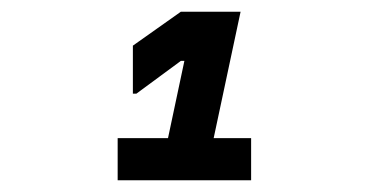

<svg xmlns="http://www.w3.org/2000/svg" viewBox="-20 -720 652 328"><path d="M267 -484 295 -616H289L213 -560H207V-642L289 -700H391L345 -484H409V-412H181V-484Z"/></svg>

Font: Space Mono
Style: Bold Italic
Weight: 700
Italic angle: -12°
Monospace: yes
Designer: Colophon Foundry / Benjamin Critton
Foundry: Colophon Foundry
Version: Version 1.000;PS 1.000;hotconv 1.0.81;makeotf.lib2.5.63406